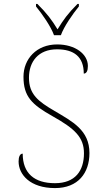

<svg xmlns="http://www.w3.org/2000/svg" viewBox="-20 -951 530 981"><path d="M256 -771H291C307 -816 352 -880 383 -918V-931H376C326 -881 304 -850 274 -801C244 -850 221 -881 171 -931H164V-918C195 -880 240 -816 256 -771ZM261 10C379 10 437 -67 437 -169C437 -286 350 -330 259 -384C175 -433 128 -469 128 -554C128 -636 176 -699 271 -699C358 -699 408 -661 408 -575C422 -575 429 -589 429 -614C429 -675 364 -724 272 -724C167 -724 100 -650 100 -559C100 -458 142 -417 249 -357C363 -293 409 -249 409 -168C409 -78 364 -15 261 -15C155 -15 96 -66 96 -166C82 -166 75 -150 75 -126C75 -59 134 10 261 10Z"/></svg>

Font: Noto Serif Malayalam Thin
Style: Regular
Weight: 100
Designer: Indian type Foundry, Jelle Bosma, Monotype Design Team
Foundry: Monotype Imaging Inc.
Version: Version 2.104